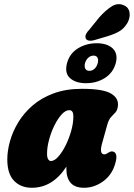

<svg xmlns="http://www.w3.org/2000/svg" viewBox="-20 -878 633 908"><path d="M462.5 -199Q448.5 -148 473.5 -148Q479 -148 483.2 -150.5Q487.5 -153 494 -157Q502 -162 508.5 -162Q524 -162 529 -147Q534 -132 523 -98Q507 -48 465.8 -19Q424.5 10 378 10Q334 10 314 -13.5Q294 -37 294 -78Q294 -84 294 -90Q229 10 130.5 10Q78.5 10 46.5 -23Q14.5 -56 14.5 -124Q14.5 -164 27 -209.5Q39.5 -255 66 -299Q92.5 -343 134 -379Q175.5 -415 233.8 -436.5Q292 -458 368 -458Q466 -458 504.2 -436Q542.5 -414 537.5 -375.5Q535 -356 525.5 -346Q516 -336 505 -324.2Q494 -312.5 487 -287ZM202.5 -151.5Q202.5 -132.5 208 -124.5Q213.5 -116.5 220.5 -116.5Q237.5 -116.5 256 -137.5Q274.5 -158.5 290.8 -191.2Q307 -224 317 -260.2Q327 -296.5 327 -327.5Q327 -357 307.5 -357Q290 -357 271.5 -336.8Q253 -316.5 237.2 -284.5Q221.5 -252.5 212 -217Q202.5 -181.5 202.5 -151.5ZM450 -796.5Q480 -830 508.2 -847.8Q536.5 -865.5 564.5 -853.5Q588.5 -844 592.5 -819Q596.5 -794 582 -768.5Q568 -745 546.8 -731.5Q525.5 -718 488 -706.5L423.5 -687.5Q411 -684 400 -686Q389 -688 385 -697.5Q382 -708 387.8 -718.5Q393.5 -729 403 -738.5ZM386.5 -484.5Q338 -484.5 311.2 -508.5Q284.5 -532.5 297 -579.5Q309.5 -625.5 349 -649.5Q388.5 -673.5 437 -673.5Q487.5 -673.5 513.2 -648.8Q539 -624 527.5 -579.5Q515 -534 476 -509.2Q437 -484.5 386.5 -484.5ZM422.5 -615Q408.5 -615 397.5 -605Q386.5 -595 382 -579Q378 -563 383.5 -553Q389 -543 403 -543Q416.5 -543 427.2 -553Q438 -563 442 -579Q446.5 -595 441.2 -605Q436 -615 422.5 -615Z"/></svg>

Font: Fraunces 144pt S100 Black
Style: Italic
Weight: 900
Italic angle: -16°
Version: Version 1.000; ttfautohint (v1.8.3)